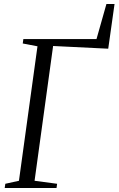

<svg xmlns="http://www.w3.org/2000/svg" viewBox="-20 -938 592 958"><path d="M3.5 0 6.5 -21 74.5 -36 167 -707 93.5 -721 96.5 -743H461.5L511 -918H551.5L520 -695L245 -708.5L152.5 -36L265 -21L262 0Z"/></svg>

Font: Merriweather 120pt Light
Style: Italic
Weight: 300
Italic angle: -7.8°
Version: Version 2.101